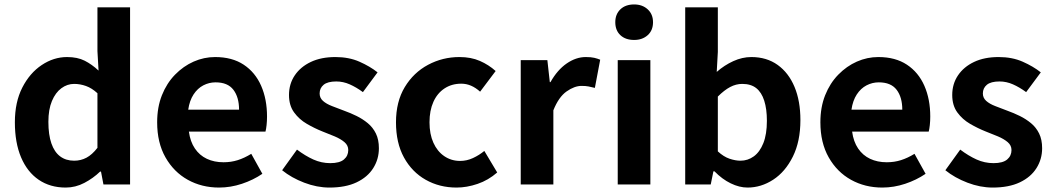

<svg xmlns="http://www.w3.org/2000/svg" viewBox="-20 -831 4748 865"><path d="M276 14Q206 14 154.5 -21Q103 -56 75 -122Q47 -188 47 -280Q47 -371 80.5 -436.5Q114 -502 168 -538Q222 -574 282 -574Q329 -574 361.5 -557.5Q394 -541 424 -513L419 -601V-798H566V0H446L435 -58H431Q400 -28 360 -7Q320 14 276 14ZM314 -107Q344 -107 369.5 -120.5Q395 -134 419 -165V-411Q394 -434 367.5 -443.5Q341 -453 314 -453Q283 -453 256.5 -433.5Q230 -414 214 -376Q198 -338 198 -282Q198 -224 211.5 -185Q225 -146 251 -126.5Q277 -107 314 -107Z M967 14Q889 14 826 -21Q763 -56 725.5 -122Q688 -188 688 -280Q688 -348 709.5 -402Q731 -456 768.5 -494.5Q806 -533 852.5 -553.5Q899 -574 949 -574Q1026 -574 1078 -539.5Q1130 -505 1156.5 -444.5Q1183 -384 1183 -306Q1183 -286 1181 -267.5Q1179 -249 1176 -238H831Q837 -193 858 -162Q879 -131 912 -115.5Q945 -100 987 -100Q1021 -100 1051 -109.5Q1081 -119 1112 -138L1162 -48Q1121 -20 1070 -3Q1019 14 967 14ZM828 -337H1057Q1057 -393 1031.5 -426.5Q1006 -460 951 -460Q922 -460 896 -446.5Q870 -433 852 -405.5Q834 -378 828 -337Z M1464 14Q1408 14 1350.5 -8Q1293 -30 1251 -64L1318 -157Q1355 -129 1391.5 -112.5Q1428 -96 1468 -96Q1510 -96 1529.5 -112.5Q1549 -129 1549 -155Q1549 -176 1532 -190.5Q1515 -205 1488 -216.5Q1461 -228 1432 -239Q1397 -253 1362.5 -273Q1328 -293 1305 -324.5Q1282 -356 1282 -403Q1282 -453 1308 -491.5Q1334 -530 1380.5 -552Q1427 -574 1491 -574Q1552 -574 1599.5 -553Q1647 -532 1681 -505L1615 -416Q1585 -438 1555.5 -451Q1526 -464 1495 -464Q1456 -464 1438 -449Q1420 -434 1420 -410Q1420 -390 1435 -376.5Q1450 -363 1476 -353Q1502 -343 1531 -332Q1559 -322 1586.5 -308.5Q1614 -295 1637 -276Q1660 -257 1673.5 -229.5Q1687 -202 1687 -163Q1687 -114 1661.5 -73.5Q1636 -33 1586.5 -9.5Q1537 14 1464 14Z M2037 14Q1960 14 1898 -21Q1836 -56 1800 -121.5Q1764 -187 1764 -280Q1764 -373 1803.5 -438.5Q1843 -504 1908.5 -539Q1974 -574 2050 -574Q2102 -574 2142 -556.5Q2182 -539 2213 -511L2143 -418Q2123 -436 2102 -445Q2081 -454 2058 -454Q2015 -454 1982.5 -432.5Q1950 -411 1932.5 -372Q1915 -333 1915 -280Q1915 -227 1932.5 -188Q1950 -149 1981.5 -127.5Q2013 -106 2053 -106Q2083 -106 2111 -119Q2139 -132 2162 -151L2220 -54Q2180 -19 2131.5 -2.5Q2083 14 2037 14Z M2326 0V-560H2446L2457 -461H2460Q2491 -516 2533 -545Q2575 -574 2619 -574Q2643 -574 2657.5 -570.5Q2672 -567 2684 -562L2660 -435Q2644 -439 2631.5 -441.5Q2619 -444 2600 -444Q2568 -444 2532.5 -419Q2497 -394 2473 -334V0Z M2763 0V-560H2910V0ZM2837 -651Q2798 -651 2775 -672.5Q2752 -694 2752 -731Q2752 -767 2775 -789Q2798 -811 2837 -811Q2874 -811 2898 -789Q2922 -767 2922 -731Q2922 -694 2898 -672.5Q2874 -651 2837 -651Z M3348 14Q3311 14 3272 -5Q3233 -24 3199 -59H3194L3182 0H3067V-798H3214V-597L3209 -507Q3243 -537 3283.5 -555.5Q3324 -574 3365 -574Q3434 -574 3483.5 -538.5Q3533 -503 3559.5 -439.5Q3586 -376 3586 -290Q3586 -194 3552 -125.5Q3518 -57 3463.5 -21.5Q3409 14 3348 14ZM3316 -107Q3349 -107 3376 -126.5Q3403 -146 3419 -186Q3435 -226 3435 -287Q3435 -340 3423 -377.5Q3411 -415 3387 -434Q3363 -453 3324 -453Q3296 -453 3269.5 -439Q3243 -425 3214 -396V-149Q3240 -125 3266.5 -116Q3293 -107 3316 -107Z M3955 14Q3877 14 3814 -21Q3751 -56 3713.5 -122Q3676 -188 3676 -280Q3676 -348 3697.5 -402Q3719 -456 3756.5 -494.5Q3794 -533 3840.5 -553.5Q3887 -574 3937 -574Q4014 -574 4066 -539.5Q4118 -505 4144.5 -444.5Q4171 -384 4171 -306Q4171 -286 4169 -267.5Q4167 -249 4164 -238H3819Q3825 -193 3846 -162Q3867 -131 3900 -115.5Q3933 -100 3975 -100Q4009 -100 4039 -109.5Q4069 -119 4100 -138L4150 -48Q4109 -20 4058 -3Q4007 14 3955 14ZM3816 -337H4045Q4045 -393 4019.5 -426.5Q3994 -460 3939 -460Q3910 -460 3884 -446.5Q3858 -433 3840 -405.5Q3822 -378 3816 -337Z M4452 14Q4396 14 4338.5 -8Q4281 -30 4239 -64L4306 -157Q4343 -129 4379.5 -112.5Q4416 -96 4456 -96Q4498 -96 4517.5 -112.5Q4537 -129 4537 -155Q4537 -176 4520 -190.5Q4503 -205 4476 -216.5Q4449 -228 4420 -239Q4385 -253 4350.5 -273Q4316 -293 4293 -324.5Q4270 -356 4270 -403Q4270 -453 4296 -491.5Q4322 -530 4368.5 -552Q4415 -574 4479 -574Q4540 -574 4587.5 -553Q4635 -532 4669 -505L4603 -416Q4573 -438 4543.5 -451Q4514 -464 4483 -464Q4444 -464 4426 -449Q4408 -434 4408 -410Q4408 -390 4423 -376.5Q4438 -363 4464 -353Q4490 -343 4519 -332Q4547 -322 4574.5 -308.5Q4602 -295 4625 -276Q4648 -257 4661.5 -229.5Q4675 -202 4675 -163Q4675 -114 4649.5 -73.5Q4624 -33 4574.5 -9.5Q4525 14 4452 14Z"/></svg>

Font: Noto Sans TC Thin
Style: Bold
Weight: 700
Version: Version 2.004-H2;hotconv 1.0.118;makeotfexe 2.5.65603